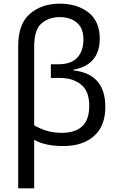

<svg xmlns="http://www.w3.org/2000/svg" viewBox="-20 -785 635 1045"><path d="M305.2 -765.1C240.2 -765.1 186.5 -747.1 143.6 -710.4C100.6 -673.8 79.1 -615.7 79.1 -535.2V240.2H166V-23.9C205.6 -2.4 252 9.8 324.2 9.8C396 9.8 452.1 -8.8 492.7 -45.4C533.2 -82 553.2 -134.3 553.2 -203.1C553.2 -324.2 494.6 -388.7 379.9 -401.9V-405.8C472.2 -421.9 522.9 -478 522.9 -574.2C522.9 -637.2 502.4 -685.1 461.4 -717.3C420.4 -749 368.2 -765.1 305.2 -765.1ZM303.2 -691.9C342.3 -691.9 374 -682.1 397.9 -662.1C421.9 -642.1 434.1 -611.3 434.1 -569.8C434.1 -529.3 423.3 -496.6 401.4 -472.2C379.4 -447.3 344.2 -435.1 295.9 -435.1H256.8V-360.8H306.2C353.5 -360.8 391.6 -348.6 421.4 -324.7C451.2 -300.3 465.8 -261.7 465.8 -209C465.8 -114.7 420.4 -62 314.9 -62C252.4 -62 209 -79.1 166 -103V-530.8C166 -593.8 179.7 -636.2 207 -658.7C234.4 -680.7 266.6 -691.9 303.2 -691.9Z"/></svg>

Font: Avrile Sans
Style: Regular
Weight: 400
Designer: Monotype Design Team, Google (font), Stefan Peev (BGR Cyrillic), Cristiano Sobral (main changes)
Foundry: The Avrile Sans Project Authors
Version: Version 3.110